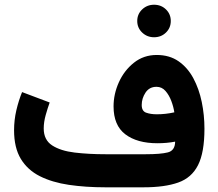

<svg xmlns="http://www.w3.org/2000/svg" viewBox="-20 -799 932 819"><path d="M565.4 -709.5Q565.4 -738.8 586.4 -758.8Q607.4 -778.8 637.2 -778.8Q667.5 -778.8 688 -758.8Q708.5 -738.8 708.5 -709.5Q708.5 -680.2 688 -660.2Q667.5 -640.1 637.2 -640.1Q607.4 -640.1 586.4 -660.2Q565.4 -680.2 565.4 -709.5ZM727.1 -194.8Q691.4 -188 651.4 -188Q564.9 -188 514.6 -226.1Q464.4 -264.2 464.4 -345.2Q464.4 -397.9 487.1 -448.2Q509.8 -498.5 551.3 -531.5Q592.8 -564.5 648.4 -564.5Q703.1 -564.5 741.7 -537.6Q780.3 -510.7 804.7 -465.3Q829.1 -419.9 840.6 -364Q852.1 -308.1 852.1 -250Q852.1 -148.4 824.7 -94.5Q797.4 -40.5 740 -20.3Q682.6 0 592.3 0H429.7Q345.2 0 273.9 -10.5Q202.6 -21 150.1 -47.4Q97.7 -73.7 68.8 -121.3Q40 -168.9 40 -243.2Q40 -287.1 49.8 -328.9Q59.6 -370.6 74.2 -406.2L191.9 -361.8Q183.6 -338.9 175 -308.6Q166.5 -278.3 166.5 -251Q166.5 -202.1 202.6 -178.7Q238.8 -155.3 298.8 -148.2Q358.9 -141.1 429.7 -141.1H602.1Q665 -141.1 695.8 -148.9Q726.6 -156.7 727.1 -194.8ZM648.9 -311.5Q686.5 -311.5 723.6 -319.8Q720.2 -343.3 710.7 -368.4Q701.2 -393.6 685.8 -411.1Q670.4 -428.7 647.5 -428.7Q617.2 -428.7 600.8 -404.1Q584.5 -379.4 584.5 -351.1Q584.5 -325.2 603.3 -318.4Q622.1 -311.5 648.9 -311.5Z"/></svg>

Font: Vazirmatn RD FD ExtraBold
Style: Regular
Weight: 800
Designer: Saber Rastikerdar
Foundry: Saber Rastikerdar
Version: Version 33.003